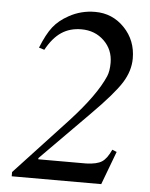

<svg xmlns="http://www.w3.org/2000/svg" viewBox="-51 -727 601 769"><g transform="rotate(5 250.0 -342.5)"><path d="M417 -141.1 435.1 -133.8 384.8 0H24.9V-17.1L235.8 -244.1Q337.4 -354.5 371.1 -433.1Q379.9 -454.1 379.9 -486.8Q379.9 -540 343.3 -575.4Q306.6 -610.8 252 -610.8Q206.1 -610.8 171.9 -588.1Q137.7 -565.4 110.8 -516.1L88.9 -522.9Q110.8 -578.1 134 -607.7Q157.2 -637.2 195.8 -658.2Q244.1 -685.1 300.8 -685.1Q370.6 -685.1 418.7 -635Q466.8 -585 466.8 -512.2Q466.8 -461.9 436.3 -413.6Q405.8 -365.2 317.9 -276.9L125 -82V-77.1H317.9Q360.8 -78.6 380.6 -91.6Q400.4 -104.5 417 -141.1Z"/></g></svg>

Font: Accordance
Style: Italic
Weight: 400
Italic angle: -11°
Version: Version 1.2 (build January 31, 2020) Miklal Software Solutio